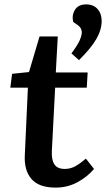

<svg xmlns="http://www.w3.org/2000/svg" viewBox="-20 -840 483 874"><path d="M35 -504 112 -512 160 -674H243L234 -510H379L375 -441H231L216 -152Q214 -113 227.5 -92Q241 -71 275 -71Q302 -71 325 -84.5Q348 -98 371 -118L408 -71Q379 -36 333.5 -11Q288 14 233 14Q157 14 123 -25.5Q89 -65 93 -135L107 -441H27ZM339.5 -566.3 305.1 -596.8Q331.6 -632.2 342 -654.8Q352.3 -677.4 352.3 -693.2Q352.3 -700.1 348.8 -708.4Q345.4 -716.8 336.6 -723.7L313 -740.4Q306.1 -770.9 321.3 -795.5Q336.6 -820 372 -820Q405.4 -820 424.1 -798.9Q442.8 -777.8 442.8 -744.3Q442.8 -705 418.7 -662.7Q394.6 -620.4 339.5 -566.3Z"/></svg>

Font: Literata 12pt SemiBold
Style: Italic
Weight: 600
Italic angle: -2°
Designer: Latin by Veronika Burian and Jose Scaglione. Greek by Irene Vlachou. Cyrillic by Vera Evstafieva
Foundry: TypeTogether
Version: Version 3.002